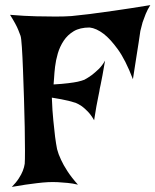

<svg xmlns="http://www.w3.org/2000/svg" viewBox="-20 -732 610 754"><path d="M19.5 -673.8Q78.1 -668.9 122.6 -668Q167 -667 198.2 -667Q234.4 -667 260.7 -668.9Q288.1 -671.9 332 -676.8Q369.1 -681.6 427.7 -689.9Q486.3 -698.2 570.3 -711.9Q559.6 -695.3 552.2 -677.2Q544.9 -659.2 540 -644.5Q535.2 -627 531.2 -610.4Q528.3 -591.8 524.4 -564.5Q520.5 -541 515.1 -505.4Q509.8 -469.7 502 -420.9Q472.7 -497.1 442.9 -538.1Q413.1 -579.1 387.7 -598.6Q358.4 -621.1 332 -624Q293.9 -624 269.5 -609.4Q245.1 -594.7 230 -571.8Q214.8 -548.8 207 -522Q199.2 -495.1 196.3 -470.2Q193.4 -445.3 192.4 -426.3Q191.4 -407.2 190.4 -400.4Q224.6 -402.3 248 -405.3Q271.5 -408.2 285.2 -411.1Q301.8 -415 311.5 -418.9Q326.2 -426.8 340.8 -437.5Q353.5 -447.3 367.7 -460.9Q381.8 -474.6 392.6 -494.1Q386.7 -459 382.3 -435.5Q377.9 -412.1 375 -398.4Q371.1 -381.8 370.1 -373Q368.2 -364.3 365.2 -348.6Q362.3 -335 358.4 -313.5Q354.5 -292 349.6 -259.8Q337.9 -280.3 325.2 -293.5Q312.5 -306.6 301.8 -314.5Q289.1 -323.2 277.3 -328.1Q264.6 -332 250 -335.9Q237.3 -338.9 220.2 -342.3Q203.1 -345.7 183.6 -348.6Q185.5 -295.9 189.5 -258.3Q193.4 -220.7 196.3 -195.3Q200.2 -166 204.1 -146.5Q209 -127 219.7 -104.5Q228.5 -85 244.6 -60.1Q260.7 -35.2 286.1 -6.8Q266.6 -11.7 245.1 -13.7Q223.6 -15.6 207 -16.6Q186.5 -17.6 168 -16.6Q148.4 -15.6 125 -12.7Q105.5 -10.7 80.1 -6.8Q54.7 -2.9 26.4 2Q43 -14.6 53.7 -31.2Q64.5 -47.9 69.3 -60.5Q75.2 -75.2 77.1 -88.9Q78.1 -100.6 78.1 -140.1Q78.1 -179.7 77.1 -232.9Q76.2 -286.1 74.2 -345.7Q72.3 -405.3 70.3 -457.5Q68.4 -509.8 65.9 -546.9Q63.5 -584 60.5 -591.8Q56.6 -601.6 51.8 -614.3Q43.9 -634.8 19.5 -673.8Z"/></svg>

Font: Irish Grover
Style: Regular
Weight: 400
Designer: Squid
Foundry: Font Diner, Inc DBA Sideshow
Version: Version 1.001